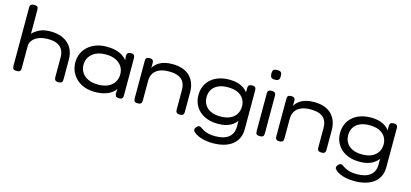

<svg xmlns="http://www.w3.org/2000/svg" viewBox="-71 -1238 4251 1984"><g transform="rotate(15 2054.0 -245.5)"><path d="M99 10Q80 10 70 4.5Q60 -1 57.5 -11.5Q55 -22 55 -36V-652Q55 -666 58 -676Q61 -686 71 -691.5Q81 -697 100 -697Q120 -697 129.5 -691.5Q139 -686 141.5 -676Q144 -666 144 -651V-399Q168 -428 215.5 -452Q263 -476 336 -476Q418 -476 475 -446.5Q532 -417 561.5 -365.5Q591 -314 591 -244V-35Q591 -21 588 -11Q585 -1 576 4.5Q567 10 547 10Q528 10 518.5 4.5Q509 -1 506 -11.5Q503 -22 503 -36V-245Q503 -288 486.5 -321Q470 -354 432 -373.5Q394 -393 329 -393Q250 -393 201.5 -362Q153 -331 144 -282V-35Q144 -21 141 -11Q138 -1 128.5 4.5Q119 10 99 10Z M1194 9Q1172 9 1162.5 -0.5Q1153 -10 1151 -30L1155 -82Q1143 -60 1115 -39Q1087 -18 1042.5 -4Q998 10 936 10Q874 10 824 -8Q774 -26 738 -59.5Q702 -93 682.5 -137.5Q663 -182 663 -234Q663 -286 682.5 -329.5Q702 -373 738 -405.5Q774 -438 824.5 -456Q875 -474 936 -474Q994 -474 1036 -462.5Q1078 -451 1107.5 -431.5Q1137 -412 1155 -388L1151 -431Q1151 -453 1161 -463.5Q1171 -474 1195 -474Q1214 -474 1222.5 -468Q1231 -462 1234 -451Q1237 -440 1237 -424V-38Q1237 -24 1234 -13Q1231 -2 1222 3.5Q1213 9 1194 9ZM950 -72Q1011 -72 1054.5 -92.5Q1098 -113 1121 -149.5Q1144 -186 1144 -233Q1144 -281 1120.5 -317Q1097 -353 1053.5 -373.5Q1010 -394 948 -394Q886 -394 842 -373Q798 -352 774.5 -315.5Q751 -279 751 -231Q751 -185 774.5 -148.5Q798 -112 843 -92Q888 -72 950 -72Z M1395 9Q1376 9 1367 3.5Q1358 -2 1355 -12Q1352 -22 1352 -36V-433Q1352 -446 1355 -455Q1358 -464 1367.5 -469Q1377 -474 1396 -474Q1411 -474 1419 -470Q1427 -466 1431 -459.5Q1435 -453 1436 -446Q1437 -439 1437 -434L1436 -381Q1445 -397 1460.5 -413.5Q1476 -430 1500.5 -444.5Q1525 -459 1559 -467.5Q1593 -476 1639 -476Q1702 -476 1749 -459Q1796 -442 1827 -410.5Q1858 -379 1873.5 -336.5Q1889 -294 1889 -242V-35Q1889 -22 1886 -12Q1883 -2 1874 3.5Q1865 9 1846 9Q1827 9 1817 3.5Q1807 -2 1804 -12Q1801 -22 1801 -36V-244Q1801 -287 1785 -320.5Q1769 -354 1730.5 -373.5Q1692 -393 1624 -393Q1558 -393 1517 -373Q1476 -353 1457.5 -319.5Q1439 -286 1439 -244V-35Q1439 -22 1436 -12Q1433 -2 1423.5 3.5Q1414 9 1395 9Z M2250 206Q2200 206 2159.5 197.5Q2119 189 2090 175Q2061 161 2045.5 146.5Q2030 132 2030 121Q2030 112 2032.5 105.5Q2035 99 2042 91Q2053 80 2058.5 76.5Q2064 73 2074 73Q2083 73 2095 81.5Q2107 90 2126.5 101Q2146 112 2176.5 121Q2207 130 2253 130Q2297 130 2332.5 121.5Q2368 113 2394 94Q2420 75 2434 46Q2448 17 2448 -24L2447 -439Q2448 -460 2458.5 -468Q2469 -476 2491 -476Q2510 -476 2518.5 -470.5Q2527 -465 2530 -455.5Q2533 -446 2533 -432V-18Q2533 39 2511.5 81.5Q2490 124 2452 151.5Q2414 179 2362.5 192.5Q2311 206 2250 206ZM2251 -1Q2186 -1 2136 -18.5Q2086 -36 2051 -68Q2016 -100 1997.5 -143Q1979 -186 1979 -237Q1979 -288 1997 -331Q2015 -374 2050 -406Q2085 -438 2135.5 -455.5Q2186 -473 2249 -473Q2310 -473 2355.5 -456.5Q2401 -440 2431 -408.5Q2461 -377 2476 -333.5Q2491 -290 2491 -237Q2491 -165 2464 -112Q2437 -59 2384 -30Q2331 -1 2251 -1ZM2255 -81Q2317 -81 2359 -101Q2401 -121 2423 -157Q2445 -193 2445 -239Q2445 -284 2423 -319Q2401 -354 2359 -373.5Q2317 -393 2254 -393Q2192 -393 2150 -373Q2108 -353 2087 -318.5Q2066 -284 2066 -238Q2066 -192 2087.5 -156.5Q2109 -121 2151 -101Q2193 -81 2255 -81Z M2700 10Q2681 10 2671.5 4.5Q2662 -1 2659.5 -11Q2657 -21 2657 -35V-430Q2657 -444 2659.5 -454Q2662 -464 2672 -469Q2682 -474 2701 -474Q2721 -474 2730 -468.5Q2739 -463 2742 -453Q2745 -443 2745 -428V-34Q2745 -20 2742 -10Q2739 0 2729.5 5Q2720 10 2700 10ZM2700 -594Q2678 -594 2667.5 -600.5Q2657 -607 2653.5 -619Q2650 -631 2650 -647Q2650 -663 2653.5 -674.5Q2657 -686 2668 -691.5Q2679 -697 2701 -697Q2723 -697 2733.5 -691Q2744 -685 2747.5 -673Q2751 -661 2751 -645Q2751 -629 2747.5 -617.5Q2744 -606 2733.5 -600Q2723 -594 2700 -594Z M2910 9Q2891 9 2882 3.5Q2873 -2 2870 -12Q2867 -22 2867 -36V-433Q2867 -446 2870 -455Q2873 -464 2882.5 -469Q2892 -474 2911 -474Q2926 -474 2934 -470Q2942 -466 2946 -459.5Q2950 -453 2951 -446Q2952 -439 2952 -434L2951 -381Q2960 -397 2975.5 -413.5Q2991 -430 3015.5 -444.5Q3040 -459 3074 -467.5Q3108 -476 3154 -476Q3217 -476 3264 -459Q3311 -442 3342 -410.5Q3373 -379 3388.5 -336.5Q3404 -294 3404 -242V-35Q3404 -22 3401 -12Q3398 -2 3389 3.5Q3380 9 3361 9Q3342 9 3332 3.5Q3322 -2 3319 -12Q3316 -22 3316 -36V-244Q3316 -287 3300 -320.5Q3284 -354 3245.5 -373.5Q3207 -393 3139 -393Q3073 -393 3032 -373Q2991 -353 2972.5 -319.5Q2954 -286 2954 -244V-35Q2954 -22 2951 -12Q2948 -2 2938.5 3.5Q2929 9 2910 9Z M3765 206Q3715 206 3674.5 197.5Q3634 189 3605 175Q3576 161 3560.5 146.5Q3545 132 3545 121Q3545 112 3547.5 105.5Q3550 99 3557 91Q3568 80 3573.5 76.5Q3579 73 3589 73Q3598 73 3610 81.5Q3622 90 3641.5 101Q3661 112 3691.5 121Q3722 130 3768 130Q3812 130 3847.5 121.5Q3883 113 3909 94Q3935 75 3949 46Q3963 17 3963 -24L3962 -439Q3963 -460 3973.5 -468Q3984 -476 4006 -476Q4025 -476 4033.5 -470.5Q4042 -465 4045 -455.5Q4048 -446 4048 -432V-18Q4048 39 4026.5 81.5Q4005 124 3967 151.5Q3929 179 3877.5 192.5Q3826 206 3765 206ZM3766 -1Q3701 -1 3651 -18.5Q3601 -36 3566 -68Q3531 -100 3512.5 -143Q3494 -186 3494 -237Q3494 -288 3512 -331Q3530 -374 3565 -406Q3600 -438 3650.5 -455.5Q3701 -473 3764 -473Q3825 -473 3870.5 -456.5Q3916 -440 3946 -408.5Q3976 -377 3991 -333.5Q4006 -290 4006 -237Q4006 -165 3979 -112Q3952 -59 3899 -30Q3846 -1 3766 -1ZM3770 -81Q3832 -81 3874 -101Q3916 -121 3938 -157Q3960 -193 3960 -239Q3960 -284 3938 -319Q3916 -354 3874 -373.5Q3832 -393 3769 -393Q3707 -393 3665 -373Q3623 -353 3602 -318.5Q3581 -284 3581 -238Q3581 -192 3602.5 -156.5Q3624 -121 3666 -101Q3708 -81 3770 -81Z"/></g></svg>

Font: Fredoka SemiExpanded
Style: Regular
Weight: 400
Width: 6
Designer: Ben Nathan
Foundry: Milena B. Brandão, Ben Nathan
Version: Version 2.001